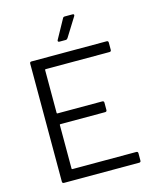

<svg xmlns="http://www.w3.org/2000/svg" viewBox="-130 -982 865 1069"><g transform="rotate(-15 302.5 -447.0)"><path d="M537 -638H169Q165 -638 165 -634V-387Q165 -383 169 -383H427Q437 -383 437 -373V-331Q437 -321 427 -321H169Q165 -321 165 -317V-66Q165 -62 169 -62H537Q547 -62 547 -52V-10Q547 0 537 0H104Q94 0 94 -10V-690Q94 -700 104 -700H537Q547 -700 547 -690V-648Q547 -638 537 -638ZM276 -778 336 -887Q339 -894 348 -894H393Q399 -894 400.5 -890.5Q402 -887 399 -882L331 -773Q326 -766 319 -766H283Q277 -766 275 -769.5Q273 -773 276 -778Z"/></g></svg>

Font: Amber EN
Style: Regular
Weight: 400
Designer: Jeremy Tribby
Foundry: Tribby Type Co.
Version: Version 1.403 November 24, 2021